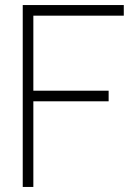

<svg xmlns="http://www.w3.org/2000/svg" viewBox="-20 -740 530 760"><path d="M70 0V-720H470V-678H112V-381H410V-339H112V0Z"/></svg>

Font: Manrope ExtraLight ExtraLight
Style: Regular
Weight: 250
Version: Version 4.501